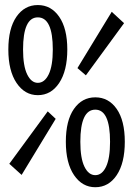

<svg xmlns="http://www.w3.org/2000/svg" viewBox="-20 -744 540 776"><path d="M132.8 -359.4Q80.1 -359.4 46.9 -408.7Q13.7 -458 13.7 -543.9Q13.7 -628.9 46.4 -676.3Q79.1 -723.6 132.8 -723.6Q186.5 -723.6 219.2 -676.3Q252 -628.9 252 -543.9Q252 -458 219.2 -408.7Q186.5 -359.4 132.8 -359.4ZM132.8 -409.2Q160.2 -409.2 176.8 -443.4Q193.4 -477.5 193.4 -543.9Q193.4 -673.8 132.8 -673.8Q73.2 -673.8 73.2 -543.9Q73.2 -477.5 89.8 -443.4Q106.4 -409.2 132.8 -409.2ZM365.2 12.7Q312.5 12.7 279.3 -36.1Q246.1 -85 246.1 -170.9Q246.1 -256.8 278.8 -303.7Q311.5 -350.6 365.2 -350.6Q418.9 -350.6 451.7 -303.7Q484.4 -256.8 484.4 -170.9Q484.4 -85 451.7 -36.1Q418.9 12.7 365.2 12.7ZM424.8 -170.9Q424.8 -300.8 365.2 -300.8Q304.7 -300.8 304.7 -170.9Q304.7 -104.5 321.3 -70.3Q337.9 -36.1 365.2 -36.1Q392.6 -36.1 408.7 -70.3Q424.8 -104.5 424.8 -170.9ZM67.4 -37.1 17.6 -82 172.9 -293.9 205.1 -263.7ZM431.6 -696.3 481.4 -650.4 327.1 -439.5 293 -468.8Z"/></svg>

Font: Gen Shin Gothic Monospace Normal
Style: Regular
Weight: 350
Designer: [Source Han Sans]
Ryoko NISHIZUKA  (kana & ideographs); Paul D. Hunt (Latin, Greek & Cyrillic); Wenlong ZHANG  (bopomofo
Version: Version 1.002.20150607